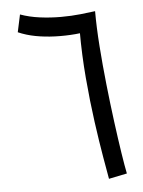

<svg xmlns="http://www.w3.org/2000/svg" viewBox="-51 -717 573 767"><g transform="rotate(-5 236.0 -333.5)"><path d="M355 9Q350 -19 339.5 -79.5Q329 -140 317.5 -223Q306 -306 298 -400Q290 -494 290 -588L318 -636L358 -663Q358 -599 363.5 -523Q369 -447 377.5 -368Q386 -289 395.5 -217Q405 -145 413.5 -90Q422 -35 428 -6ZM352 -589Q313 -582 272 -578.5Q231 -575 190 -576.5Q149 -578 112 -585Q75 -592 43 -606L58 -676Q94 -663 136 -657.5Q178 -652 220.5 -652Q263 -652 299 -656Q335 -660 358 -663Z"/></g></svg>

Font: Noto Sans Arabic Condensed
Style: Regular
Weight: 400
Width: 3
Designer: Monotype Design Team, Nadine Chahine, Nizar Qandah and Khaled Hosny
Foundry: Monotype Imaging Inc.
Version: Version 2.012